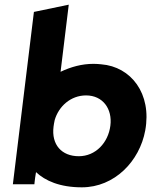

<svg xmlns="http://www.w3.org/2000/svg" viewBox="-20 -778 649 821"><path d="M330 23C470 23 577 -89 601 -220C630 -378 540 -493 413 -503C403 -504 393 -505 380 -505C330 -505 283 -492 239 -471L274 -758L125 -727L35 10H127L128 0C129 -8 131 -26 134 -42C173 -5 236 23 330 23ZM209 -237C210 -247 212 -254 214 -265C231 -323 282 -370 348 -370C420 -370 461 -312 452 -241C443 -168 389 -110 317 -110C244 -110 199 -159 209 -237Z"/></svg>

Font: Bluebird
Style: SfBdObl
Weight: 700
Designer: Jasper
Foundry: Cannot Into Space Fonts
Version: Version 0.98